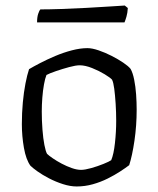

<svg xmlns="http://www.w3.org/2000/svg" viewBox="-20 -674 572 694"><path d="M257 0Q234 0 207.5 -8.5Q181 -17 157 -29.5Q133 -42 115.5 -54.5Q98 -67 90 -75Q74 -97 66.5 -139.5Q59 -182 59 -225Q59 -266 62.5 -303.5Q66 -341 72 -372Q78 -403 85 -424Q100 -433 125 -446Q150 -459 179.5 -471.5Q209 -484 239.5 -492Q270 -500 296 -500Q313 -500 336.5 -492Q360 -484 383.5 -472Q407 -460 425.5 -447.5Q444 -435 452 -425Q460 -411 465 -386Q470 -361 472 -332.5Q474 -304 474 -278Q474 -220 466 -165.5Q458 -111 447 -77Q434 -67 414 -54Q394 -41 369 -28.5Q344 -16 315.5 -8Q287 0 257 0ZM273 -60Q287 -60 310 -66.5Q333 -73 354 -81.5Q375 -90 382 -95Q391 -116 395.5 -157Q400 -198 400 -237Q400 -268 398 -299Q396 -330 393 -353Q390 -376 385 -386Q379 -393 358.5 -405.5Q338 -418 313 -428Q288 -438 268 -438Q254 -438 230 -431.5Q206 -425 182.5 -417Q159 -409 148 -403Q143 -391 139 -369Q135 -347 133 -321Q131 -295 131 -271Q131 -237 133.5 -205Q136 -173 140.5 -150Q145 -127 150 -118Q156 -112 170.5 -102Q185 -92 203 -82.5Q221 -73 239.5 -66.5Q258 -60 273 -60ZM114 -593Q114 -612 118 -624Q122 -636 126 -640Q157 -640 201.5 -641.5Q246 -643 292 -645.5Q338 -648 376 -650.5Q414 -653 431 -654L442 -645Q441 -627 437 -613.5Q433 -600 430 -593Z"/></svg>

Font: Texturina 12pt ExtraLight
Style: Regular
Weight: 250
Designer: Guillermo Torres Carreño
Foundry: Omnibus-Type
Version: Version 1.002